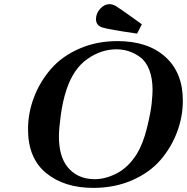

<svg xmlns="http://www.w3.org/2000/svg" viewBox="-20 -895 903 926"><path d="M115.2 -271Q115.2 -350.1 143.6 -425Q171.9 -500 224.9 -561.5Q277.8 -623 361.8 -659.9Q445.8 -696.8 546.9 -696.8Q692.9 -696.8 777.3 -620.8Q861.8 -544.9 861.8 -410.2Q861.8 -332 834 -258.1Q806.2 -184.1 754.2 -123.5Q702.1 -63 617.7 -25.9Q533.2 11.2 430.2 11.2Q290 11.2 202.6 -60.3Q115.2 -131.8 115.2 -271ZM264.2 -236.8Q264.2 -144 303.2 -92.8Q351.1 -30.8 437 -30.8Q488.8 -30.8 543.9 -59.3Q599.1 -87.9 640.1 -152.8Q669.9 -201.7 688.5 -276.9Q707 -352.1 711.4 -395.5Q715.8 -439 715.8 -460.9Q715.8 -518.1 699.5 -559.1Q683.1 -600.1 655 -620.1Q627 -640.1 598.9 -648.7Q570.8 -657.2 541 -657.2Q467.8 -657.2 400.9 -610.1Q334 -563 300.8 -462.9Q282.7 -408.7 273.4 -341.3Q264.2 -273.9 264.2 -236.8ZM442.9 -803.2Q442.9 -830.1 462.9 -852.5Q482.9 -875 508.8 -875Q522.9 -875 539.1 -865.5Q555.2 -856 615.2 -813Q645 -791 664.1 -777.8L641.1 -732.9Q502.9 -752.9 472.9 -762.7Q442.9 -772.5 442.9 -803.2Z"/></svg>

Font: CMU Serif Extra
Style: BoldSlanted
Weight: 700
Italic angle: -9.46001°
Version: Version 0.7.0